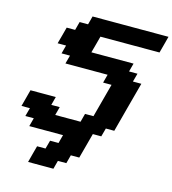

<svg xmlns="http://www.w3.org/2000/svg" viewBox="-154 -1000 1231 1374"><g transform="rotate(15 461.0 -312.5)"><path d="M183.1 250H370.6L387.2 187.5H449.7L466.3 125H528.8L579.1 -62.5H641.6L658.7 -125H721.2Q737.8 -187.5 771 -312.5Q804.2 -437.5 821.3 -500H758.8L775.9 -562.5H713.4L730 -625H417.5Q423.3 -646 434.6 -687.7Q445.8 -729.5 451.2 -750H888.7Q894.5 -770.5 905.5 -812.5Q916.5 -854.5 921.9 -875H359.4L342.8 -812.5H280.3L263.7 -750H201.2Q195.8 -729.5 184.6 -687.7Q173.3 -646 167.5 -625H230L213.4 -562.5H275.9L258.8 -500H571.3L554.7 -437.5H617.2Q606 -396 583.7 -312.5Q561.5 -229 550.3 -187.5H487.8L471.2 -125H283.7L300.3 -187.5H237.8L254.4 -250H66.9Q61.5 -229 50.3 -187.3Q39.1 -145.5 33.7 -125H96.2L79.1 -62.5H141.6L125 0H375L358.4 62.5H295.9L278.8 125H216.3Q210.4 145.5 199.5 187.3Q188.5 229 183.1 250Z"/></g></svg>

Font: Faithful 32x
Style: SemiboldOblique
Weight: 400
Foundry: Faithful Resource Pack
Version: Version 1.0; January 27, 2023